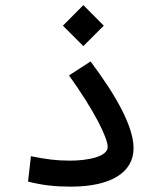

<svg xmlns="http://www.w3.org/2000/svg" viewBox="-20 -716 626 739"><path d="M252.4 2.4C406.7 2.4 494.1 -52.2 494.1 -145.5C494.1 -227.1 429.7 -344.7 328.6 -479.5L245.6 -425.8C341.8 -291.5 394.5 -186 394.5 -150.4C394.5 -111.8 314.5 -97.7 250 -97.7C196.3 -97.7 157.7 -103 99.1 -114.7L87.9 -17.1C143.6 -2.9 192.4 2.4 252.4 2.4ZM300.8 -538.6 379.4 -617.2 300.8 -696.3 222.2 -617.2Z"/></svg>

Font: Cascadia Code PL
Style: Regular
Weight: 400
Monospace: yes
Designer: Aaron Bell
Foundry: Saja Typeworks
Version: Version 2404.023